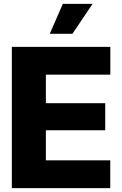

<svg xmlns="http://www.w3.org/2000/svg" viewBox="-20 -969 629 989"><path d="M41 0V-727.5H548.3V-584.5H216.3V-437.5H522V-297.9H216.3V-143.1H547.9V0ZM236.3 -794.9 303.7 -949.2H457L353 -794.9Z"/></svg>

Font: Inter Tight ExtraBold
Style: Regular
Weight: 800
Designer: Rasmus Andersson
Foundry: rsms
Version: Version 3.004; ttfautohint (v1.8.4.7-5d5b)